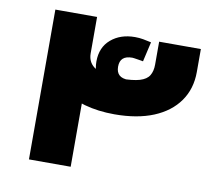

<svg xmlns="http://www.w3.org/2000/svg" viewBox="-74 -747 939 833"><g transform="rotate(10 395.0 -330.0)"><path d="M435 -257Q363.4 -257 303 -273.9Q242.6 -290.9 198 -322.6Q153.3 -354.4 128.9 -399.3Q104.5 -444.1 104.5 -500V-660H288.3V-500Q288.3 -456.5 324.5 -435.6Q360.7 -414.6 435 -414.6Q489 -414.6 518.9 -423.6Q548.8 -432.6 560.4 -451.7Q572.1 -470.9 572.1 -500V-601H755.9V-500Q755.9 -425.5 717.3 -370.8Q678.7 -316.1 607.2 -286.5Q535.7 -257 435 -257ZM104.5 0V-660H288.3V0ZM466.9 -337.6Q400.9 -337.6 359.9 -373.1Q318.9 -408.6 318.9 -469.6Q318.9 -531.6 360.4 -567.1Q401.9 -602.6 465.9 -602.6Q484.3 -602.6 501.9 -599.5Q519.6 -596.5 537.9 -592.1L517.9 -505Q515.8 -505.5 508.8 -506.7Q501.8 -507.9 493.4 -509.2Q485 -510.6 478.2 -511.5Q471.4 -512.4 469.8 -512.4Q442.1 -512.4 428.8 -500.3Q415.4 -488.2 415.4 -463.5Q415.4 -439.3 428.8 -426.9Q442.1 -414.6 470.2 -414.6Z"/></g></svg>

Font: TitilliumWeb ExtraLight
Style: Regular
Weight: 400
Designer: Mohamed Gaber, Accademia di Belle Arti di Urbino and others
Foundry: Kief Type Foundry, Accademia di Belle Arti di Urbino and others
Version: Version 3.000; ttfautohint (v1.8.2)